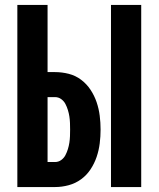

<svg xmlns="http://www.w3.org/2000/svg" viewBox="-20 -755 640 775"><path d="M428 0V-735H550V0ZM50 0V-735H172V-464H202Q230 -464 257.5 -457Q285 -450 307.5 -433Q330 -416 345.5 -392.5Q361 -369 370 -342.5Q379 -316 382.5 -288Q386 -260 386 -232Q386 -204 382.5 -176Q379 -148 370 -121.5Q361 -95 345.5 -71.5Q330 -48 307.5 -31.5Q285 -15 257.5 -7.5Q230 0 202 0ZM202 -101Q216 -101 227 -109Q238 -117 244 -128.5Q250 -140 254 -153Q258 -166 260 -179Q262 -192 262.5 -205.5Q263 -219 263 -232Q263 -245 262.5 -258.5Q262 -272 260 -285Q258 -298 254 -311Q250 -324 244 -335.5Q238 -347 227 -355Q216 -363 202 -363H172V-101Z"/></svg>

Font: Iosevka Heavy Extended
Style: Regular
Weight: 900
Width: 7
Monospace: yes
Designer: Belleve Invis
Foundry: Belleve Invis
Version: Version 32.5.0; ttfautohint (v1.8.4)